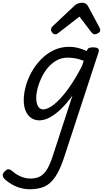

<svg xmlns="http://www.w3.org/2000/svg" viewBox="-138 -860 756 1399"><path d="M79 519Q33 519 -11 502.5Q-55 486 -93 455Q-115 437 -118 421Q-121 405 -102 387Q-86 371 -73 373.5Q-60 376 -43 391Q-18 413 15.5 427Q49 441 85 441Q127 441 156 424.5Q185 408 206.5 371Q228 334 248 272L390 -164Q346 -103 303.5 -63Q261 -23 222 -3Q183 17 148 17Q114 17 88.5 -1Q63 -19 49 -52Q35 -85 35 -130Q35 -176 49 -229Q63 -282 91 -333Q119 -384 159.5 -426Q200 -468 252 -493.5Q304 -519 368 -519Q397 -519 430 -511Q463 -503 494 -488L495 -491Q500 -505 510 -510Q520 -515 538 -515Q569 -515 577.5 -505.5Q586 -496 579 -476L333 275Q301 375 265.5 427.5Q230 480 185.5 499.5Q141 519 79 519ZM176 -63Q211 -63 256.5 -99.5Q302 -136 354 -206Q406 -276 459 -378L472 -417Q437 -431 408 -435.5Q379 -440 354 -440Q311 -440 275 -420Q239 -400 211.5 -367.5Q184 -335 165 -295.5Q146 -256 136 -217Q126 -178 126 -146Q126 -121 132 -102Q138 -83 149.5 -73Q161 -63 176 -63ZM266 -610Q253 -610 243.5 -621Q234 -632 234 -644Q234 -653 238 -659Q242 -665 246 -669L404 -818Q418 -831 432 -835.5Q446 -840 462 -840Q475 -840 486.5 -833.5Q498 -827 504 -814L586 -661Q590 -654 591 -649Q592 -644 592 -639Q592 -627 577.5 -618.5Q563 -610 553 -610Q543 -610 537.5 -615Q532 -620 527 -626L441 -739L294 -625Q288 -621 281 -615.5Q274 -610 266 -610Z"/></svg>

Font: Playwrite NZ
Style: Regular
Weight: 400
Designer: Veronika Burian, José Scaglione
Foundry: TypeTogether
Version: Version 1.002